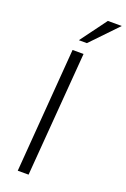

<svg xmlns="http://www.w3.org/2000/svg" viewBox="-174 -979 681 1034"><g transform="rotate(20 167.0 -462.0)"><path d="M74 0 129 -712H192L136 0ZM189 -773H143L254 -924H334Z"/></g></svg>

Font: Muli Light
Style: Italic
Weight: 300
Italic angle: -4.541°
Designer: Vernon Adams
Foundry: Vernon Adams
Version: Version 2.100; ttfautohint (v1.8.1.43-b0c9)